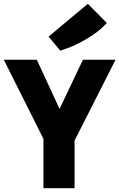

<svg xmlns="http://www.w3.org/2000/svg" viewBox="-28 -992 629 1012"><path d="M201 -260 -8 -677H166L286 -418L409 -677H581L365 -251V0H201ZM228 -799 435 -972 535 -871Q502 -835 462.5 -808.5Q423 -782 388 -764.5Q353 -747 326 -737.5Q299 -728 290 -725Z"/></svg>

Font: Amaranth
Style: Bold
Weight: 700
Designer: Gesine Todt
Foundry: Gesine Todt
Version: Version 1.001